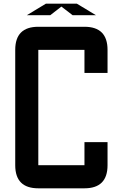

<svg xmlns="http://www.w3.org/2000/svg" viewBox="-20 -1020 665 1040"><path d="M437.5 -125V-250H562.5V-125Q562.5 0 437.5 0H187.5Q62.5 0 62.5 -125V-750Q62.5 -875 187.5 -875H437.5Q562.5 -875 562.5 -750V-625H437.5V-750H187.5V-125ZM228.5 -1000H396.5L500 -937.5H373.5L312.5 -984.4L252 -937.5H125Z"/></svg>

Font: Oldtimer
Style: Regular
Weight: 400
Designer: GGBotNet
Foundry: GGBotNet
Version: 1.00